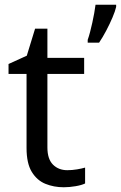

<svg xmlns="http://www.w3.org/2000/svg" viewBox="-20 -780 510 810"><path d="M264 -62Q284 -62 305 -65.5Q326 -69 339 -73V-6Q325 1 299 5.5Q273 10 249 10Q207 10 171.5 -4.5Q136 -19 114 -55Q92 -91 92 -156V-468H16V-510L93 -545L128 -659H180V-536H335V-468H180V-158Q180 -109 203.5 -85.5Q227 -62 264 -62ZM470 -751Q466 -733 454.5 -706Q443 -679 428 -650.5Q413 -622 398 -600H350V-612Q355 -626 360 -645Q365 -664 369.5 -684.5Q374 -705 377.5 -724.5Q381 -744 383 -760H470Z"/></svg>

Font: Noto Sans Gujarati
Style: Regular
Weight: 400
Designer: Jelle Bosma - Monotype Design Team, Universal Thirst
Foundry: Monotype Imaging Inc.
Version: Version 2.102